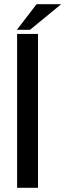

<svg xmlns="http://www.w3.org/2000/svg" viewBox="-20 -895 334 915"><path d="M61.5 0V-733.4H161.1V0ZM271.5 -875H154.3L60.5 -752.9H123Z"/></svg>

Font: RobotoJAA
Style: Medium
Weight: 500
Version: Version 2.05; 2016-11-05